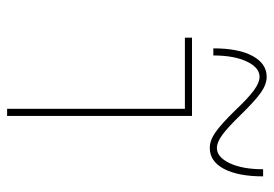

<svg xmlns="http://www.w3.org/2000/svg" viewBox="-135 -635 770 540"><g transform="rotate(90 250.0 -365.0)"><path d="M286 0V-500H86V-520H306V0ZM396 -570Q375 -570 352 -586Q329 -602 289 -643Q255 -679 233.5 -694.5Q212 -710 196 -710Q170 -710 153 -674Q136 -638 136 -580H116Q116 -651 137.5 -690.5Q159 -730 196 -730Q217 -730 240 -714Q263 -698 303 -657Q338 -621 359 -605.5Q380 -590 396 -590Q422 -590 439 -626Q456 -662 456 -720H476Q476 -650 455 -610Q434 -570 396 -570Z"/></g></svg>

Font: M PLUS 1 Code Thin
Style: Regular
Weight: 250
Designer: Coji Morishita
Foundry: UNDERFOREST DESIGN
Version: Version 1.002